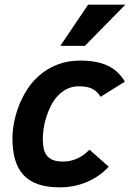

<svg xmlns="http://www.w3.org/2000/svg" viewBox="-20 -786 556 821"><path d="M444.8 -73.2Q425.8 -52.2 402.3 -35.9Q378.9 -19.5 352.1 -8.1Q325.2 3.4 295.9 9.3Q266.6 15.1 235.8 15.1Q180.7 15.1 142.1 1.5Q103.5 -12.2 79.3 -38.8Q55.2 -65.4 44.2 -104.7Q33.2 -144 33.2 -194.8Q33.2 -223.1 39.6 -258.8Q45.9 -294.4 59.8 -331.3Q73.7 -368.2 96.2 -403.3Q118.7 -438.5 150.9 -465.8Q183.1 -493.2 226.1 -510Q269 -526.9 324.2 -526.9Q360.8 -526.9 389.9 -521.2Q418.9 -515.6 442.1 -504.4Q465.3 -493.2 482.9 -476.3Q500.5 -459.5 514.2 -437L410.2 -372.1Q396.5 -395 375.2 -406Q354 -417 317.9 -417Q289.1 -417 266.6 -405.8Q244.1 -394.5 226.8 -376Q209.5 -357.4 197.5 -333.5Q185.5 -309.6 177.7 -284.7Q169.9 -259.8 166.5 -235.4Q163.1 -210.9 163.1 -191.9Q163.1 -169.4 166.7 -151.4Q170.4 -133.3 180.2 -120.8Q189.9 -108.4 206.5 -101.8Q223.1 -95.2 249 -95.2Q282.2 -95.2 310.8 -108.4Q339.4 -121.6 362.8 -146ZM342.8 -589.8H237.8L356.9 -766.1H516.1Z"/></svg>

Font: Clear Sans
Style: Bold Italic
Weight: 700
Italic angle: -12°
Foundry: Intel Corporation
Version: Version 1.00